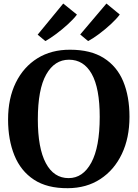

<svg xmlns="http://www.w3.org/2000/svg" viewBox="-20 -1026 758 1058"><path d="M354 11Q240 12 167.2 -35.8Q94.5 -83.5 59.5 -169.5Q24.5 -255.5 24.5 -367.5Q24.5 -484 67 -570.5Q109.5 -657 186.2 -704.8Q263 -752.5 366.5 -752Q479.5 -752 552 -706.2Q624.5 -660.5 659 -577.5Q693.5 -494.5 693.5 -382.5Q693.5 -266 651.5 -177.8Q609.5 -89.5 533.2 -39.5Q457 10.5 354 11ZM360 -697Q281 -697 234.8 -615.8Q188.5 -534.5 188.5 -368Q188.5 -210 232.5 -127.2Q276.5 -44.5 358 -44.5Q437 -44.5 483.2 -130Q529.5 -215.5 529.5 -382Q529.5 -540 485.5 -618.5Q441.5 -697 360 -697ZM328.5 -1006.5 404 -945.5Q385.5 -921 353.8 -892Q322 -863 288.2 -838Q254.5 -813 230.5 -800H229.5L187.5 -835ZM566.5 -1006.5 640 -946Q622 -921.5 590.2 -892.2Q558.5 -863 524.5 -837.8Q490.5 -812.5 466 -800H465L422 -836Z"/></svg>

Font: Merriweather Text Regular
Style: Bold
Weight: 700
Designer: Eben Sorkin
Foundry: Eben Sorkin
Version: Version 2.100; ttfautohint (v1.7.19-72a1) -l 8 -r 50 -G 200 